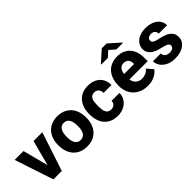

<svg xmlns="http://www.w3.org/2000/svg" viewBox="90 -1602 2464 2464"><g transform="rotate(-45 1322.0 -370.0)"><path d="M235.8 -107.9 346.2 -528.3H506.3L331.1 0H234.9ZM164.6 -528.3 274.4 -107.4 275.4 0H179.2L3.9 -528.3Z M532.7 -258.8V-269Q532.7 -327.1 549.3 -376.2Q565.9 -425.3 598.1 -461.4Q630.4 -497.6 677.2 -517.8Q724.1 -538.1 784.7 -538.1Q846.2 -538.1 893.3 -517.8Q940.4 -497.6 972.7 -461.4Q1004.9 -425.3 1021.5 -376.2Q1038.1 -327.1 1038.1 -269V-258.8Q1038.1 -201.2 1021.5 -152.1Q1004.9 -103 972.7 -66.7Q940.4 -30.3 893.6 -10.3Q846.7 9.8 785.6 9.8Q725.1 9.8 677.7 -10.3Q630.4 -30.3 598.1 -66.7Q565.9 -103 549.3 -152.1Q532.7 -201.2 532.7 -258.8ZM685.5 -269V-258.8Q685.5 -227.5 690.7 -200.2Q695.8 -172.9 707.5 -152.3Q719.2 -131.8 738.5 -120.4Q757.8 -108.9 785.6 -108.9Q813.5 -108.9 832.5 -120.4Q851.6 -131.8 863.3 -152.3Q875 -172.9 880.1 -200.2Q885.3 -227.5 885.3 -258.8V-269Q885.3 -299.8 880.1 -326.9Q875 -354 863.3 -375Q851.6 -396 832.3 -407.7Q813 -419.4 784.7 -419.4Q757.3 -419.4 738.3 -407.7Q719.2 -396 707.5 -375Q695.8 -354 690.7 -326.9Q685.5 -299.8 685.5 -269Z M1338.9 -108.9Q1363.3 -108.9 1381.3 -118.2Q1399.4 -127.4 1409.4 -144.3Q1419.4 -161.1 1419.4 -185.1H1563Q1563 -127.4 1533.4 -83.5Q1503.9 -39.6 1454.1 -14.9Q1404.3 9.8 1341.8 9.8Q1280.3 9.8 1234.4 -10.5Q1188.5 -30.8 1157.7 -67.4Q1127 -104 1111.6 -152.6Q1096.2 -201.2 1096.2 -257.8V-270.5Q1096.2 -326.7 1111.6 -375.5Q1127 -424.3 1157.7 -460.9Q1188.5 -497.6 1234.1 -517.8Q1279.8 -538.1 1341.3 -538.1Q1406.2 -538.1 1456.3 -513.2Q1506.3 -488.3 1534.7 -441.7Q1563 -395 1563 -329.6H1419.4Q1419.4 -355 1410.4 -375.2Q1401.4 -395.5 1383.1 -407.5Q1364.7 -419.4 1337.9 -419.4Q1310.1 -419.4 1292.2 -407.5Q1274.4 -395.5 1265.1 -374.5Q1255.9 -353.5 1252.4 -326.9Q1249 -300.3 1249 -270.5V-257.8Q1249 -227.5 1252.4 -200.4Q1255.9 -173.3 1265.4 -152.8Q1274.9 -132.3 1292.5 -120.6Q1310.1 -108.9 1338.9 -108.9Z M1887.7 9.8Q1824.7 9.8 1774.9 -10.3Q1725.1 -30.3 1690.7 -65.7Q1656.2 -101.1 1638.2 -147.5Q1620.1 -193.8 1620.1 -246.6V-265.1Q1620.1 -324.2 1636.7 -374Q1653.3 -423.8 1685.3 -460.7Q1717.3 -497.6 1764.2 -517.8Q1811 -538.1 1871.1 -538.1Q1927.2 -538.1 1971.2 -519.8Q2015.1 -501.5 2045.4 -467.5Q2075.7 -433.6 2091.6 -386Q2107.4 -338.4 2107.4 -279.3V-216.8H1681.6V-314.9H1958V-326.7Q1958 -354.5 1948 -375.5Q1938 -396.5 1918.7 -408Q1899.4 -419.4 1870.1 -419.4Q1842.3 -419.4 1823.7 -407.7Q1805.2 -396 1794.2 -374.8Q1783.2 -353.5 1778.3 -325.4Q1773.4 -297.4 1773.4 -265.1V-246.6Q1773.4 -215.8 1781.7 -190.4Q1790 -165 1806.2 -147Q1822.3 -128.9 1845.2 -118.7Q1868.2 -108.4 1897.5 -108.4Q1933.6 -108.4 1966.3 -122.3Q1999 -136.2 2022.9 -166L2094.2 -84.5Q2078.1 -61 2049.1 -39.3Q2020 -17.6 1979.5 -3.9Q1939 9.8 1887.7 9.8ZM1895 -750.5 2048.8 -613.8V-607.9H1928.2L1851.1 -676.8L1774.4 -607.9H1656.2V-615.7L1807.1 -750.5Z M2462.4 -147Q2462.4 -161.6 2453.4 -172.9Q2444.3 -184.1 2421.1 -193.4Q2397.9 -202.6 2356 -211.9Q2316.4 -220.2 2282.2 -233.6Q2248 -247.1 2222.7 -266.4Q2197.3 -285.6 2183.1 -312.3Q2168.9 -338.9 2168.9 -373Q2168.9 -406.2 2183.3 -436Q2197.8 -465.8 2225.3 -488.8Q2252.9 -511.7 2292.7 -524.9Q2332.5 -538.1 2383.3 -538.1Q2453.1 -538.1 2503.9 -516.4Q2554.7 -494.6 2582 -455.8Q2609.4 -417 2609.4 -367.2H2457Q2457 -387.7 2449.2 -402.8Q2441.4 -418 2425.3 -426.5Q2409.2 -435.1 2382.8 -435.1Q2362.3 -435.1 2346.9 -428Q2331.5 -420.9 2323 -408.7Q2314.5 -396.5 2314.5 -380.4Q2314.5 -369.1 2319.6 -360.1Q2324.7 -351.1 2335.7 -343.5Q2346.7 -335.9 2364.5 -330.1Q2382.3 -324.2 2408.2 -318.8Q2463.4 -308.6 2509 -290Q2554.7 -271.5 2582.3 -238.8Q2609.9 -206.1 2609.9 -152.3Q2609.9 -117.2 2594 -87.9Q2578.1 -58.6 2548.3 -36.6Q2518.6 -14.6 2477.1 -2.4Q2435.5 9.8 2383.3 9.8Q2308.6 9.8 2256.8 -17.1Q2205.1 -43.9 2179 -84.7Q2152.8 -125.5 2152.8 -168.5H2295.9Q2296.9 -142.1 2309.3 -125.5Q2321.8 -108.9 2341.8 -101.3Q2361.8 -93.8 2386.7 -93.8Q2411.6 -93.8 2428.2 -100.6Q2444.8 -107.4 2453.6 -119.4Q2462.4 -131.3 2462.4 -147Z"/></g></svg>

Font: Roboto ExtraBold
Style: Regular
Weight: 800
Designer: Christian Robertson
Foundry: Google
Version: Version 3.009; 2024